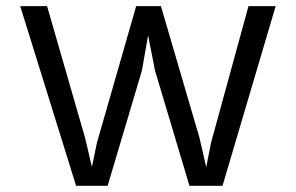

<svg xmlns="http://www.w3.org/2000/svg" viewBox="-20 -601 956 621"><path d="M45.4 -581.1H132.3L255.4 -154.3L277.3 -61L293.5 -139.2L420.4 -581.1H500.5L625.5 -154.3L647 -60.1L662.6 -139.6L783.7 -581.1H871.6L699.7 0H592.8L481.4 -372.6L459 -486.8L439 -372.6L328.1 0H226.1Z"/></svg>

Font: Armata
Style: Regular
Weight: 400
Designer: Viktoriya Grabowska
Foundry: Viktoriya Grabowska
Version: Version 1.003